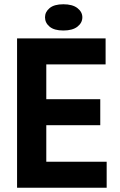

<svg xmlns="http://www.w3.org/2000/svg" viewBox="-20 -880 562 900"><path d="M60 -700H475V-578H197V-415H450V-293H197V-122H480V0H60ZM191 -799Q191 -824 212.5 -842Q234 -860 277 -860Q320 -860 343 -842Q366 -824 366 -799Q366 -773 343 -755Q320 -737 277 -737Q234 -737 212.5 -755Q191 -773 191 -799Z"/></svg>

Font: PTSans
Style: Bold
Weight: 700
Designer: A.Korolkova, O.Umpeleva, V.Yefimov
Foundry: ParaType Ltd
Version: Version 2.003W OFL